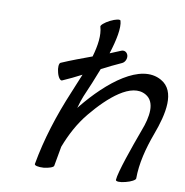

<svg xmlns="http://www.w3.org/2000/svg" viewBox="-91 -915 982 1021"><g transform="rotate(10 400.0 -404.5)"><path d="M227 -458C261 -473 295 -489 329 -507C315 -472 300 -438 287 -405C230 -270 186 -132 162 4C160 13 182 18 211 16C240 13 264 4 265 -4C271 -37 277 -73 284 -110C310 -178 344 -244 393 -303C480 -408 595 -509 677 -462C734 -430 720 -347 690 -270C655 -175 603 -28 601 13C601 22 625 23 654 15C683 8 706 -5 706 -13C706 -94 728 -179 759 -263C802 -378 830 -505 744 -553C626 -620 460 -486 339 -337C336 -334 334 -331 332 -328C339 -355 347 -377 354 -395C375 -443 398 -498 419 -553C454 -571 490 -589 526 -605C541 -612 550 -632 546 -649C541 -667 525 -675 509 -668C490 -660 470 -652 451 -644C475 -720 489 -788 478 -825C475 -833 451 -828 423 -814C395 -800 375 -782 378 -775C391 -732 383 -674 365 -612C311 -592 256 -572 203 -549C194 -545 192 -521 199 -496C205 -471 218 -454 227 -458Z"/></g></svg>

Font: Nupuram Medium Oblique
Style: Regular
Weight: 500
Designer: Santhosh Thottingal (santhosh.thottingal@gmail.com)
Foundry: SMC
Version: Version 1.000